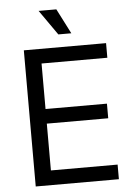

<svg xmlns="http://www.w3.org/2000/svg" viewBox="-61 -976 720 1022"><g transform="rotate(-5 299.0 -465.0)"><path d="M87.9 0V-727.5H527.3V-649.4H175.8V-406.2H503.9V-328.1H175.8V-78.1H532.2V0ZM278.3 -795.9 184.6 -929.7H279.3L347.7 -795.9Z"/></g></svg>

Font: Inter V
Style: Weight 400 Optical size 14.0
Weight: 400
Designer: Rasmus Andersson
Foundry: rsms
Version: Version 4.000;git-4fc901f